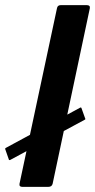

<svg xmlns="http://www.w3.org/2000/svg" viewBox="-27 -728 370 748"><path d="M49 -12 195 -696Q197 -708 210 -708H311Q325 -708 323 -696L178 -12Q175 0 161 0H60Q47 0 49 -12ZM13 -105Q11 -104 9.5 -104.5Q8 -105 8 -105L-7 -148Q-8 -149 -4 -152L286 -309Q288 -310 290 -308L305 -266Q307 -264 304 -262Z"/></svg>

Font: Glory
Style: Bold Italic
Weight: 700
Italic angle: -12°
Version: Version 1.011